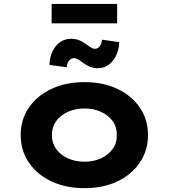

<svg xmlns="http://www.w3.org/2000/svg" viewBox="-20 -969 877 999"><path d="M419.1 10Q322.9 10 247.8 -25.3Q172.7 -60.6 130.2 -123.1Q87.7 -185.7 87.7 -265.9Q87.7 -347 130.2 -409.1Q172.7 -471.2 247.8 -506.5Q322.9 -541.7 419.1 -541.7Q517 -541.7 591 -506.5Q665 -471.2 707.5 -409.1Q750 -347 750 -265.9Q750 -185.7 707.5 -123.1Q665 -60.6 591 -25.3Q517 10 419.1 10ZM419.6 -127.6Q467.2 -127.6 505.5 -145.2Q543.8 -162.7 566.4 -194Q589 -225.4 587.6 -265.9Q589 -307.4 566.4 -338.5Q543.8 -369.6 505.5 -387.1Q467.2 -404.7 419.6 -404.7Q372.1 -404.7 333.2 -387.1Q294.4 -369.6 272 -338.3Q249.7 -307 250.1 -265.9Q249.7 -225.4 272 -194Q294.4 -162.7 333.2 -145.2Q372.1 -127.6 419.6 -127.6ZM487.3 -613.9Q470.2 -613.9 452.7 -619.8Q435.1 -625.8 412.1 -641.9Q394.2 -656 383.6 -661.3Q372.9 -666.7 365.5 -666.7Q351.4 -666.7 340.5 -655.1Q329.6 -643.4 326.8 -619L237.6 -631.3Q238.4 -687.8 269.3 -727.5Q300.3 -767.2 352.7 -767.2Q369.9 -767.2 386.8 -761.5Q403.7 -755.8 426.2 -740.4Q439.9 -730.1 451.5 -722.6Q463.1 -715 473.9 -715Q487.9 -715 498.3 -727.1Q508.6 -739.2 510.9 -762.6L600.2 -749.8Q599.7 -714.3 585.5 -682.9Q571.2 -651.4 546 -632.6Q520.9 -613.9 487.3 -613.9ZM248.7 -847.7V-948.5H589.5V-847.7Z"/></svg>

Font: Lexend Giga
Style: Regular
Weight: 400
Designer: Bonnie Shaver-Troup, Thomas Jockin
Foundry: Lexend
Version: Version 1.007